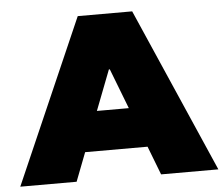

<svg xmlns="http://www.w3.org/2000/svg" viewBox="-51 -757 951 815"><g transform="rotate(-5 425.0 -350.0)"><path d="M556 -122H290L243 0H3L309 -700H541L847 0H603ZM421 -463 355 -292H491L425 -463Z"/></g></svg>

Font: CMG Sans Black
Style: Regular
Weight: 900
Designer: Julieta Ulanovsky
Foundry: Julieta Ulanovsky
Version: Version 7.200